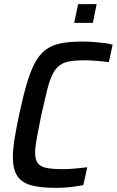

<svg xmlns="http://www.w3.org/2000/svg" viewBox="-20 -896 562 924"><path d="M248 8Q175 8 129.5 -4.5Q84 -17 63 -49.5Q42 -82 42 -140Q42 -177 50 -227Q58 -277 72 -344Q91 -432 109 -493.5Q127 -555 148.5 -594.5Q170 -634 200 -656.5Q230 -679 273 -687.5Q316 -696 377 -696Q402 -696 429.5 -694Q457 -692 481.5 -689Q506 -686 522 -681L504 -597Q483 -600 463 -601.5Q443 -603 425 -604.5Q407 -606 393 -606Q349 -606 319 -601.5Q289 -597 268.5 -582.5Q248 -568 233.5 -539.5Q219 -511 207 -463Q195 -415 179 -344Q166 -279 157.5 -234Q149 -189 149 -161Q149 -127 162.5 -110Q176 -93 205 -87.5Q234 -82 282 -82Q309 -82 342.5 -85Q376 -88 400 -91L381 -5Q364 -2 341 1.5Q318 5 294 6.5Q270 8 248 8ZM337 -786 356 -876H445L427 -786Z"/></svg>

Font: Saira SemiCondensed Medium
Style: Italic
Weight: 500
Width: 4
Italic angle: -12°
Designer: Hector Gatti with collaboration of the Omnibus-Type team
Foundry: Omnibus-Type
Version: Version 1.101